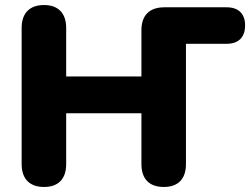

<svg xmlns="http://www.w3.org/2000/svg" viewBox="-20 -734 994 763"><path d="M155 9C212 9 243 -23 243 -82V-284H542V-82C542 -23 573 9 631 9C688 9 719 -23 719 -82V-560H881C928 -560 954 -586 954 -633C954 -679 928 -705 881 -705H633C574 -705 542 -673 542 -614V-430H243V-623C243 -682 211 -714 155 -714C98 -714 66 -682 66 -623V-82C66 -23 98 9 155 9Z"/></svg>

Font: SN Pro Heavy
Style: Regular
Weight: 800
Designer: Tobias Whetton
Foundry: Supernotes
Version: Version 1.001;Glyphs 3.2 (3249)